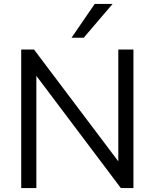

<svg xmlns="http://www.w3.org/2000/svg" viewBox="-20 -957 787 977"><path d="M88 0H165V-571L595 0H659V-705H582V-136L153 -705H88ZM344 -765H406L553 -937H462Z"/></svg>

Font: Poppy and Pepper
Style: Regular
Weight: 400
Designer: Thy Ha
Foundry: Thy Ha
Version: Version 0.001;Glyphs 3.2 (3227)